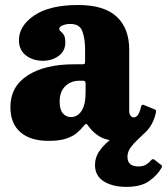

<svg xmlns="http://www.w3.org/2000/svg" viewBox="-20 -552 666 766"><path d="M21.5 -125Q21.5 -206.5 90.2 -251Q159 -295.5 275.5 -295.5H306.5Q315.5 -295.5 317.5 -297.5Q319.5 -299.5 319.5 -308.5V-354Q319.5 -396 309 -426.2Q298.5 -456.5 260.5 -456.5Q243.5 -456.5 230 -450.8Q216.5 -445 216.5 -437.5Q216.5 -431 222.5 -426.5Q228.5 -422 234.5 -412.8Q240.5 -403.5 240.5 -382Q240.5 -348.5 214 -329Q187.5 -309.5 151 -309.5Q111 -309.5 83.2 -331.2Q55.5 -353 55.5 -391.5Q55.5 -449 116.8 -490.5Q178 -532 292 -532Q395.5 -532 445.5 -485.5Q495.5 -439 495.5 -353.5V-111.5Q495.5 -96.5 501.2 -90Q507 -83.5 514 -83.5Q522 -83.5 529.5 -92.5Q537 -101.5 543 -127Q545.5 -137 554.5 -133L598.5 -115Q604 -113 602 -103Q592 -54.5 558.5 -22.2Q525 10 461 10H460.5Q406.5 10 379 -6.5Q351.5 -23 335 -46Q328 -56.5 324.2 -57.5Q320.5 -58.5 313.5 -49Q302.5 -35 286.5 -21.5Q270.5 -8 243.8 1Q217 10 174 10Q101.5 10 61.5 -24.5Q21.5 -59 21.5 -125ZM218 -147Q218 -114.5 230.8 -99.8Q243.5 -85 263 -85Q289.5 -85 305.5 -109.8Q321.5 -134.5 321.5 -183.5V-218.5Q321.5 -230 312 -230H297.5Q263.5 -230 240.8 -208.5Q218 -187 218 -147ZM485 193.5Q429 193.5 394 171.5Q359 149.5 359 106.5Q359 77 375 53Q391 29 415.5 9Q440 -11 466 -27.2Q492 -43.5 512 -57Q520.5 -62.5 532 -58.2Q543.5 -54 547 -51Q558.5 -41.5 562.2 -36.8Q566 -32 560 -25.5Q548.5 -12.5 531.5 3Q514.5 18.5 501.5 36Q488.5 53.5 488.5 74Q488.5 112 532.5 112Q550.5 112 562.2 105Q574 98 581.5 88.5Q589.5 79.5 596 85L621.5 105Q626.5 108 626.5 110.5Q626.5 113 623.5 119Q608.5 146 575.8 169.8Q543 193.5 485 193.5Z"/></svg>

Font: Besley* Narrow Heavy
Style: Regular
Weight: 800
Width: 4
Designer: Owen Earl
Foundry: indestructible type*
Version: Version 3.000; ttfautohint (v1.8.3)